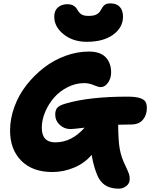

<svg xmlns="http://www.w3.org/2000/svg" viewBox="-20 -1024 904 1144"><path d="M497.1 -774.9Q415 -774.9 359.1 -819.6Q303.2 -864.3 303.2 -924.8Q303.2 -960.4 325 -979.7Q346.7 -999 381.8 -999Q423.3 -999 440.9 -965.8Q451.2 -947.8 465.1 -938.5Q479 -929.2 507.8 -929.2Q539.6 -929.2 556.2 -938.5Q572.8 -947.8 581.1 -964.8Q590.8 -984.4 602.8 -994.1Q614.7 -1003.9 637.2 -1003.9Q674.3 -1003.9 693.6 -983.2Q712.9 -962.4 712.9 -924.8Q712.9 -860.4 654.5 -817.6Q596.2 -774.9 497.1 -774.9ZM399.9 -254.9Q362.8 -254.9 335.9 -280Q309.1 -305.2 309.1 -341.8Q309.1 -368.7 322.3 -382.8Q335.4 -397 372.1 -407.2Q512.7 -448.2 738.8 -448.2Q786.1 -448.2 812 -440.2Q837.9 -432.1 846.4 -418.2Q855 -404.3 855 -379.9Q855 -338.4 831.3 -310.3Q807.6 -282.2 761.2 -282.2Q719.7 -282.2 684.1 -280.8Q684.6 -185.1 693.6 -135.7Q702.6 -86.4 727.1 -37.1Q744.1 -0.5 748.5 12.5Q752.9 25.4 752.9 42Q752.9 69.3 732.2 84.7Q711.4 100.1 689 100.1Q647 100.1 618.4 86.2Q589.8 72.3 570.8 42Q542 -8.8 525.9 -101.1Q484.9 -52.2 421.9 -25.6Q358.9 1 292 1Q173.8 1 106.9 -66.2Q40 -133.3 40 -246.1Q40 -316.9 65.9 -387.7Q91.8 -458.5 137.5 -516.8Q183.1 -575.2 241.7 -620.6Q300.3 -666 370.1 -691.4Q439.9 -716.8 509.8 -716.8Q577.1 -716.8 609.6 -682.9Q642.1 -648.9 642.1 -592.8Q642.1 -557.6 623.5 -531.2Q605 -504.9 580.1 -504.9Q565.9 -504.9 538.1 -516.8Q510.3 -528.8 481.9 -528.8Q430.7 -528.8 383.1 -504.6Q335.4 -480.5 302.2 -442.4Q269 -404.3 249 -356.7Q229 -309.1 229 -263.2Q229 -175.8 309.1 -175.8Q407.2 -175.8 483.9 -263.2Q413.6 -254.9 399.9 -254.9Z"/></svg>

Font: Shantell Sans Irregular Bouncy
Style: Regular
Weight: 800
Designer: Stephen Nixon, Anya Danilova, Shantell Martin
Foundry: Arrow Type
Version: Version 1.006;[9816181b4]